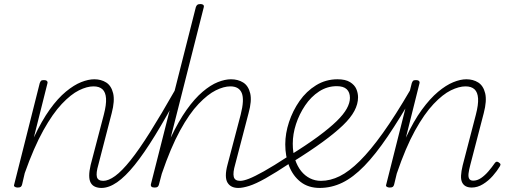

<svg xmlns="http://www.w3.org/2000/svg" viewBox="-20 -910 2521 947"><path d="M481 17Q463 17 449 11Q435 5 427.5 -8.5Q420 -22 420 -44Q420 -66 427 -96L492 -344Q505 -394 503 -424.5Q501 -455 485.5 -469.5Q470 -484 441 -484Q409 -484 369.5 -464.5Q330 -445 285 -397.5Q240 -350 193.5 -266.5Q147 -183 102 -56L89 0Q87 8 82.5 11.5Q78 15 67 15Q58 15 52.5 11Q47 7 50 0L176 -500Q179 -508 182.5 -511.5Q186 -515 197 -515Q207 -515 211.5 -510.5Q216 -506 214 -499L147 -232Q186 -315 225.5 -370Q265 -425 305 -458Q345 -491 380.5 -505Q416 -519 445 -519Q479 -519 504 -503Q529 -487 538 -450Q547 -413 531 -352L465 -97Q453 -56 458 -37Q463 -18 490 -18Q498 -18 501 -12.5Q504 -7 502.5 -0.5Q501 6 495.5 11.5Q490 17 481 17Z M480 17Q471 17 466.5 11.5Q462 6 463.5 -0.5Q465 -7 471.5 -12.5Q478 -18 489 -18Q515 -18 548 -42Q581 -66 623.5 -119Q666 -172 720 -258Q774 -344 844 -467Q848 -476 855 -475.5Q862 -475 866.5 -469.5Q871 -464 866 -455Q800 -332 745 -242.5Q690 -153 644 -96Q598 -39 557.5 -11Q517 17 480 17Z M1155 17Q1137 17 1123.5 10.5Q1110 4 1102 -9.5Q1094 -23 1094 -45Q1094 -67 1102 -97L1167 -344Q1186 -418 1172.5 -451Q1159 -484 1116 -484Q1084 -484 1044.5 -464.5Q1005 -445 959.5 -397.5Q914 -350 868 -266Q822 -182 778 -53L764 0Q762 8 757.5 11.5Q753 15 743 15Q732 15 727.5 11Q723 7 724 0L946 -875Q949 -883 953.5 -886.5Q958 -890 969 -890Q978 -890 982.5 -886Q987 -882 985 -874L822 -231Q861 -313 900.5 -368.5Q940 -424 979.5 -457.5Q1019 -491 1054.5 -505Q1090 -519 1119 -519Q1154 -519 1179.5 -503Q1205 -487 1214 -450Q1223 -413 1206 -352L1140 -99Q1128 -58 1133 -38Q1138 -18 1164 -18Q1173 -18 1177.5 -12.5Q1182 -7 1180.5 -0.5Q1179 6 1172.5 11.5Q1166 17 1155 17Z M1156 17Q1147 17 1142.5 11.5Q1138 6 1139.5 -0.5Q1141 -7 1147.5 -12.5Q1154 -18 1165 -18Q1181 -18 1208 -28.5Q1235 -39 1281.5 -65Q1328 -91 1400 -138Q1406 -143 1411 -140Q1416 -137 1419.5 -131Q1423 -125 1422 -118.5Q1421 -112 1413 -107Q1339 -58 1290 -30.5Q1241 -3 1209 7Q1177 17 1156 17Z M1407 -142Q1491 -194 1548 -236Q1605 -278 1640 -312Q1675 -346 1690.5 -374.5Q1706 -403 1706 -427Q1706 -455 1690 -470Q1674 -485 1641 -485Q1594 -485 1554 -459Q1514 -433 1485 -390Q1456 -347 1440 -298Q1424 -249 1424 -201Q1424 -157 1435.5 -123Q1447 -89 1465.5 -66Q1484 -43 1509 -30.5Q1534 -18 1563 -18Q1570 -18 1573 -12.5Q1576 -7 1574.5 -0.5Q1573 6 1568.5 11.5Q1564 17 1558 17Q1501 17 1463 -12.5Q1425 -42 1406 -91Q1387 -140 1387 -198Q1387 -252 1405.5 -308Q1424 -364 1457.5 -412Q1491 -460 1539 -489.5Q1587 -519 1645 -519Q1684 -519 1706.5 -505Q1729 -491 1737.5 -471Q1746 -451 1746 -430Q1746 -397 1728 -363Q1710 -329 1671.5 -292Q1633 -255 1571.5 -210Q1510 -165 1423 -111Z M1556 17Q1547 17 1543 11.5Q1539 6 1540 -1Q1541 -8 1546.5 -13Q1552 -18 1563 -18Q1609 -18 1655.5 -41Q1702 -64 1754.5 -116Q1807 -168 1868.5 -254Q1930 -340 2004 -467Q2008 -475 2014.5 -473.5Q2021 -472 2025.5 -466Q2030 -460 2025 -452Q1953 -327 1892.5 -237.5Q1832 -148 1777 -91.5Q1722 -35 1668.5 -9Q1615 17 1556 17Z M2307 15Q2290 15 2278 9Q2266 3 2259.5 -10Q2253 -23 2254 -44Q2255 -65 2262 -94L2327 -344Q2340 -394 2338 -424.5Q2336 -455 2320.5 -469.5Q2305 -484 2276 -484Q2244 -484 2204 -464.5Q2164 -445 2118.5 -397Q2073 -349 2027 -266Q1981 -183 1937 -54L1924 0Q1922 8 1917.5 11.5Q1913 15 1902 15Q1893 15 1887.5 11Q1882 7 1885 0L2011 -500Q2014 -508 2017.5 -511.5Q2021 -515 2032 -515Q2042 -515 2046.5 -510.5Q2051 -506 2049 -499L1982 -231Q2020 -313 2060.5 -368.5Q2101 -424 2140.5 -457Q2180 -490 2215.5 -504.5Q2251 -519 2280 -519Q2314 -519 2339 -503Q2364 -487 2373 -450Q2382 -413 2366 -352L2300 -98Q2293 -72 2291 -54.5Q2289 -37 2294.5 -28Q2300 -19 2314 -19Q2334 -19 2353 -32Q2372 -45 2389.5 -65.5Q2407 -86 2420 -105Q2425 -112 2429.5 -112.5Q2434 -113 2440 -109Q2449 -103 2448.5 -98.5Q2448 -94 2445 -89Q2432 -67 2410.5 -42.5Q2389 -18 2362 -1.5Q2335 15 2307 15Z"/></svg>

Font: Playwrite IS Thin
Style: Regular
Weight: 250
Designer: Veronika Burian, José Scaglione
Foundry: TypeTogether
Version: Version 1.002